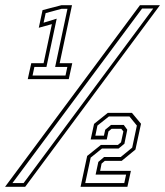

<svg xmlns="http://www.w3.org/2000/svg" viewBox="-48 -720 637 740"><path d="M59 -415 72.5 -476.5H120L152 -627L101.5 -613L116 -681L189 -700H229.5L182 -476.5H230.5L217 -415ZM77.5 -429H204.5L211.5 -462H164.5L212 -686H189L128 -669.5L120 -632.5L170.5 -648L131 -462H84.5ZM-28.5 0 491.5 -700H568.5L49 0ZM0 -14.5H43L542.5 -687H499.5ZM262.5 0 288 -119 341 -161.5H406.5L418.5 -171.5L427.5 -213.5L419.5 -223.5H382L370 -213.5L363.5 -182.5H301.5L314.5 -242.5L367.5 -285H460.5L495.5 -243L474 -143.5L421 -100H356L343.5 -89.5L338 -61.5H456.5L443 0ZM280.5 -14.5H431L438 -47H320.5L331 -96L353.5 -115H417.5L461.5 -151L479.5 -236L451 -271H371.5L327.5 -236L319.5 -197H352.5L357.5 -220L380 -238.5H429L442.5 -220L431.5 -166L409 -147.5H345L301.5 -112.5Z"/></svg>

Font: Tourney Expanded Light
Style: Italic
Weight: 300
Width: 7
Italic angle: -12°
Designer: Tyler Finck
Foundry: Etcetera Type Co
Version: Version 1.010; ttfautohint (v1.8.3)